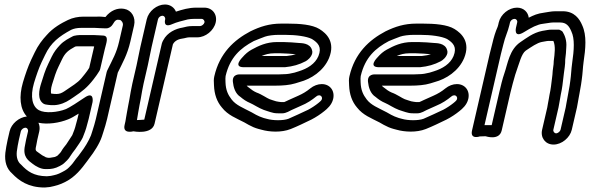

<svg xmlns="http://www.w3.org/2000/svg" viewBox="-20 -574 2624 854"><path d="M99.4 -55.9C64.9 -52.6 30.5 -23.9 22.7 10L13.9 48C8.9 69.7 6.5 87.1 3.8 105.6C-0.4 145.3 9.3 176.3 34 197.8C63.7 229.2 105.8 260 178 260C178.6 260 179.7 260 180.5 259.9L201 257.9C201.7 257.8 203 257.6 204 257.4C227.1 252.5 245.8 248.1 271.5 234.6C314.4 212.9 343 176.4 367.3 143.2L378.7 127.7C397.1 104 422.9 65.3 433.2 33.3L440.3 11.2C445.7 -5.8 451.6 -24.4 456.4 -45L503.9 -250.9C525.3 -295.1 546.4 -330.9 559.8 -389L576.4 -461C584.5 -496.1 565.5 -528.9 532.6 -534.6C502.9 -540.1 472 -527.6 448.9 -498.3C439.1 -499 426.7 -500.9 412.6 -500H352.4C327.4 -500 303.7 -495.4 282.1 -485C252.9 -471 216.2 -450.7 187.7 -417.9C168.4 -397.4 148.5 -370.9 134.4 -340.9L119 -308.9C103.9 -276.5 92.8 -243.5 82 -207.6C63.6 -144.3 68.7 -89.3 99.4 -55.9ZM317.6 -20C313.8 -3.4 308.2 10.6 301.5 27.1C295.9 35.9 277.5 64.3 274.9 67.9C269.4 75.4 260.3 84.7 250.5 102.4C249.8 103.6 243.1 111.2 235.7 118.3C223.7 125.2 225.1 124.4 201.4 128H194.3C190.5 127.4 185.7 126.3 183.9 125.6C175.7 119.9 171.5 120.1 162.7 113.2C139 94.5 134.7 101.1 141.4 72C143.1 64.5 143.8 57 145.9 48L154.7 10C157.9 -4 156 -17.4 150.9 -28.1C192.9 -19.2 244.3 -27.5 282.9 -43.1C297.1 -48.5 310.9 -56.9 329.9 -68.7L324.4 -45C322.1 -35.1 319.4 -27.6 317.6 -20ZM104.7 10 95.9 48C93.9 56.9 92.3 65.4 91.1 73.2C79.6 125.2 108 141.1 125.4 154.8C138.5 165.1 161 178 180.9 178H191.9C206.8 178 224.3 176.3 246.7 164L257.4 157.8C259.9 156.4 262.6 154.2 264.3 152.6C271.3 145.8 284.6 135.4 294.7 117.5C298.8 109.9 305.7 102.3 314.5 90.2C322 79.9 344.1 47.6 347.9 38.1C354.2 22.1 362.6 1.4 367.3 -18.8C370.4 -28.7 372.1 -35.3 374.4 -45L391.7 -120C391.7 -120 400.7 -171.1 355.1 -139.2C333.6 -124.1 286.3 -93.8 273.6 -88.9C236.5 -74 180.5 -69 153.3 -83.8C123.9 -99.8 113.3 -142.9 131.1 -204.4C141.4 -238.2 152.2 -269.9 164.9 -297.1L180.3 -329.1C206.6 -385.3 243.7 -412.6 296.4 -441.3C308.6 -446.9 322.4 -450 340.9 -450H401.9C411.6 -450 427.4 -448 445.4 -448H453.4C464.5 -448 476 -456.1 481 -464.9C493.2 -486.2 499.3 -487.8 512.8 -485.4C520.3 -484.1 528.9 -471.7 526.4 -461L509.8 -389C497.9 -337.2 481.4 -311.2 456.8 -260.1C455.9 -258.1 455 -255.6 454.6 -254L406.4 -45C402.3 -27.3 396.8 -9.9 391.5 6.8L384.7 27.9C375.5 51.5 355.7 84.2 339.8 104.3L328.7 119.5C312.1 138.7 306.2 150.6 296.8 160.2C281.5 176.5 277.9 180.4 256.2 191.4C235.6 202.3 228.7 203.5 206 208.3L188.3 210C130.2 209.4 101.2 187.5 74.6 159C74.1 158.5 73.3 157.8 72.9 157.4C59.4 146.4 52.1 127 54.7 100.4C57.4 82.2 59.6 66.7 63.9 48L72.7 10C74.4 2.4 84.6 -6 92.4 -6C101.6 -6 106.2 3.5 104.7 10ZM333.5 -418C324.4 -418 317 -416.1 316.4 -416C311.5 -415.9 305.8 -413.9 302.2 -411.8C289.1 -404.2 264.7 -394 244.9 -371.7C231.9 -357.7 220.2 -343 210.1 -322.1L194.8 -290.3C180.8 -262 171.9 -231.9 163 -203.1C154.3 -176.2 143.7 -129.7 175.6 -111.6C177.7 -110.5 180.6 -109.6 182.7 -109.3C196.4 -107.2 215.9 -103.6 239.5 -108.6C267.8 -114.6 284.8 -126.3 308.5 -142.5C346.9 -168.2 368.6 -185.6 395.8 -220.7C408.3 -236.3 413.2 -244.8 421.3 -257.2C423.4 -260.2 425 -264 425.6 -267L446 -355C452.5 -383.3 467.6 -416 436 -416C426.7 -416 412.7 -418 398.5 -418ZM322 -368H387C390.3 -368 394 -367.8 398.9 -367.4C398.2 -364.3 396.9 -359.1 396 -355L376.8 -272.1C370.3 -262.1 366.1 -255.4 357.8 -245.2C333 -212.9 325.5 -207.8 286.3 -181.5C252.4 -158.4 247.7 -152.2 207.5 -157.8C205.4 -163.1 205.9 -180.5 211.8 -198.9C221.1 -229.1 229 -255 240.3 -277.7L255.8 -309.9C269.9 -339.4 283.6 -350 314.4 -366.8C318.8 -367.6 321.4 -368 322 -368Z M600.7 -107C602.8 -116.2 604.7 -126.1 606.3 -135.6L612.1 -169.4C614.2 -181.5 616.5 -192.6 618.6 -202L637.3 -283C644.3 -313.3 648.2 -338.9 654.3 -365L682.7 -488C684.7 -496.6 693.7 -504 702.4 -504C710 -504 716.2 -496.9 714.6 -487.5C714.6 -487.5 703.4 -447.6 745.9 -466.6C765.8 -475.6 790.1 -481.2 815.2 -487.6C825.9 -489.4 833.1 -490 842.1 -490H877.1C884.7 -490 891.2 -481.7 889.4 -474C887.7 -466.3 877.4 -458 869.7 -458H834.7C817.7 -458 803.6 -454.2 793.1 -451.5C761.5 -446.5 724.2 -429.8 706.1 -394.9C703.8 -390.4 700.9 -385.3 700 -381L621.7 -41.9C608.9 -40.6 595.6 -40.2 589.1 -40C592.4 -57.2 597.4 -92.8 600.7 -107ZM537.7 -33.5 534.2 -18C524.5 23.6 573.2 10 573.2 10C573.2 10 655.9 26.5 667.5 -24L749 -376.7C754.7 -388.2 767.3 -399.1 790.4 -402.3C804.6 -404.2 811.4 -408 823.2 -408H858.2C893.8 -408 931.1 -437.8 939.4 -474C947.8 -510.2 924.4 -540 888.7 -540H853.7C819.2 -540 792.5 -531.7 762.5 -522.2C756 -538.9 738.8 -554 713.9 -554C677.6 -554 641.1 -524.4 632.7 -488L604.3 -365C597.6 -336.3 593.8 -310.9 587.3 -283L568.6 -202C566.2 -191.4 563.9 -179.8 561.5 -166.6L555.6 -132.4C554.2 -123.2 552.6 -115.1 550.7 -107C547.3 -92.3 542.2 -57 540.3 -49C539.1 -43.6 539.6 -41.7 537.7 -33.5Z M1368.8 -337C1369.9 -341.9 1369.2 -347.5 1367.9 -350.6C1359.8 -383.9 1317.4 -382 1310.3 -382.8C1299.2 -384.3 1254.8 -387 1240.3 -387H1212.3C1164.3 -387 1129.5 -369.7 1099.3 -353.2C1084.2 -345 1071 -333.8 1057.9 -318.6C1057.9 -318.6 1013.9 -275 1064.5 -275L1245.5 -275C1246.3 -275 1247.4 -275.1 1248 -275.1C1282.4 -278.5 1311 -286.5 1339.5 -301.6C1347.2 -305.6 1364.6 -318.9 1368.8 -337ZM1295.7 -332.7C1285.1 -329.4 1273.1 -326.8 1255.8 -325L1144 -325C1160.1 -332 1176.9 -337 1200.8 -337H1228.8C1240.3 -337 1288.5 -334.1 1295.7 -332.7ZM1217.1 -243H1047.1C1047.1 -243 1012.1 -246.4 1015.8 -210.1C1018.3 -185.8 1026.3 -157.4 1049.9 -142.6C1062.3 -132.1 1075.7 -122.7 1092.9 -115.6C1105.9 -110.3 1131.8 -92.9 1152.8 -85.3C1158.5 -83.2 1163.9 -81.4 1168.5 -80L1184.3 -75C1193.5 -72.1 1201.8 -70 1217.2 -70H1236.2C1252.6 -70 1270.2 -81.7 1276.7 -84.6L1318.5 -103.4C1346.3 -114.8 1367.3 -129.1 1387.2 -145.3C1391.7 -148.9 1394.5 -150 1399.6 -150C1408.2 -150 1413.9 -142.6 1411.9 -134C1410.7 -128.8 1407.9 -125.3 1396 -115.7C1383.4 -105.4 1364.7 -93.1 1350.5 -85.8C1321.2 -71.6 1291.4 -58.4 1263 -45.7C1239.3 -36.8 1193.5 -37.7 1167.8 -45.2L1153 -49.1C1140.5 -53.2 1127.7 -58.3 1118.8 -63.4L1099.1 -74.5C1059.4 -95.3 1029.8 -106 1010.1 -131.7C994.5 -151.9 984.2 -172.8 983 -207.8C982.2 -220.4 982.6 -229.6 983.5 -235.9C1003 -318.9 1048.8 -359.5 1108.7 -391.3C1121.3 -397.3 1142.3 -404.3 1158.6 -411C1172.5 -415.9 1197.1 -419 1219.7 -419H1247.7C1297.2 -419 1343.6 -412.4 1367.3 -400.6C1395.4 -383.1 1412.4 -364.3 1396.3 -324.5C1381.7 -289.7 1347.6 -268.9 1308.4 -256.7L1289.7 -250.9C1274.4 -247 1258.4 -244 1243.3 -244C1234.7 -244 1225.8 -243 1217.1 -243ZM1411.2 -200C1393.7 -200 1375.3 -193.1 1360 -180.7C1342.7 -166.6 1326.6 -157.1 1307.1 -148.4L1264.7 -129.4C1254 -124.6 1249.2 -121.7 1244.2 -120H1229.9C1220.6 -120.9 1218.9 -121.5 1208.1 -123.4L1193.5 -128C1189.4 -129.3 1184.9 -130.8 1179.5 -132.7C1168.4 -136.7 1143.6 -154.7 1120.7 -162.6C1109.6 -167.3 1097.5 -175.5 1087.1 -184.3C1083.5 -187.4 1080.6 -188.3 1077.2 -193H1205.6C1236 -193 1268.5 -195.4 1293.8 -203.3L1312.5 -209.1C1362.9 -222.3 1419.1 -257.8 1443.4 -315.5C1472.6 -387.4 1432.3 -425.5 1400.6 -445C1368.2 -464.9 1312 -469 1259.3 -469H1231.3C1177.6 -469 1137.2 -455.7 1093.9 -434.7C1020.8 -396.2 956.9 -337.4 933.3 -235C930.2 -221.7 930.7 -210.7 931.8 -194.2C933.3 -154.4 944.9 -121.6 966.9 -95.9C993.8 -61.4 1030.7 -48.4 1066.9 -29.5L1086.1 -18.6C1098.9 -11.4 1114.5 -4.6 1129.1 -0.7L1143.9 3.2C1177.6 12.8 1230.9 16.6 1273 -0.1C1303.6 -12.3 1334 -27.2 1365 -42.2C1385.9 -52.9 1406.1 -66.4 1423.2 -80.3C1435.1 -89.9 1455.7 -106.9 1461.9 -134C1470.3 -170.4 1447.5 -200 1411.2 -200Z M1969.8 -337C1970.9 -341.9 1970.2 -347.5 1968.9 -350.6C1960.8 -383.9 1918.4 -382 1911.3 -382.8C1900.2 -384.3 1855.8 -387 1841.3 -387H1813.3C1765.3 -387 1730.5 -369.7 1700.3 -353.2C1685.2 -345 1672 -333.8 1658.9 -318.6C1658.9 -318.6 1614.9 -275 1665.5 -275L1846.5 -275C1847.3 -275 1848.4 -275.1 1849 -275.1C1883.4 -278.5 1912 -286.5 1940.5 -301.6C1948.2 -305.6 1965.6 -318.9 1969.8 -337ZM1896.7 -332.7C1886.1 -329.4 1874.1 -326.8 1856.8 -325L1745 -325C1761.1 -332 1777.9 -337 1801.8 -337H1829.8C1841.3 -337 1889.5 -334.1 1896.7 -332.7ZM1818.1 -243H1648.1C1648.1 -243 1613.1 -246.4 1616.8 -210.1C1619.3 -185.8 1627.3 -157.4 1650.9 -142.6C1663.3 -132.1 1676.7 -122.7 1693.9 -115.6C1706.9 -110.3 1732.8 -92.9 1753.8 -85.3C1759.5 -83.2 1764.9 -81.4 1769.5 -80L1785.3 -75C1794.5 -72.1 1802.8 -70 1818.2 -70H1837.2C1853.6 -70 1871.2 -81.7 1877.7 -84.6L1919.5 -103.4C1947.3 -114.8 1968.3 -129.1 1988.2 -145.3C1992.7 -148.9 1995.5 -150 2000.6 -150C2009.2 -150 2014.9 -142.6 2012.9 -134C2011.7 -128.8 2008.9 -125.3 1997 -115.7C1984.4 -105.4 1965.7 -93.1 1951.5 -85.8C1922.2 -71.6 1892.4 -58.4 1864 -45.7C1840.3 -36.8 1794.5 -37.7 1768.8 -45.2L1754 -49.1C1741.5 -53.2 1728.7 -58.3 1719.8 -63.4L1700.1 -74.5C1660.4 -95.3 1630.8 -106 1611.1 -131.7C1595.5 -151.9 1585.2 -172.8 1584 -207.8C1583.2 -220.4 1583.6 -229.6 1584.5 -235.9C1604 -318.9 1649.8 -359.5 1709.7 -391.3C1722.3 -397.3 1743.3 -404.3 1759.6 -411C1773.5 -415.9 1798.1 -419 1820.7 -419H1848.7C1898.2 -419 1944.6 -412.4 1968.3 -400.6C1996.4 -383.1 2013.4 -364.3 1997.3 -324.5C1982.7 -289.7 1948.6 -268.9 1909.4 -256.7L1890.7 -250.9C1875.4 -247 1859.4 -244 1844.3 -244C1835.7 -244 1826.8 -243 1818.1 -243ZM2012.2 -200C1994.7 -200 1976.3 -193.1 1961 -180.7C1943.7 -166.6 1927.6 -157.1 1908.1 -148.4L1865.7 -129.4C1855 -124.6 1850.2 -121.7 1845.2 -120H1830.9C1821.6 -120.9 1819.9 -121.5 1809.1 -123.4L1794.5 -128C1790.4 -129.3 1785.9 -130.8 1780.5 -132.7C1769.4 -136.7 1744.6 -154.7 1721.7 -162.6C1710.6 -167.3 1698.5 -175.5 1688.1 -184.3C1684.5 -187.4 1681.6 -188.3 1678.2 -193H1806.6C1837 -193 1869.5 -195.4 1894.8 -203.3L1913.5 -209.1C1963.9 -222.3 2020.1 -257.8 2044.4 -315.5C2073.6 -387.4 2033.3 -425.5 2001.6 -445C1969.2 -464.9 1913 -469 1860.3 -469H1832.3C1778.6 -469 1738.2 -455.7 1694.9 -434.7C1621.8 -396.2 1557.9 -337.4 1534.3 -235C1531.2 -221.7 1531.7 -210.7 1532.8 -194.2C1534.3 -154.4 1545.9 -121.6 1567.9 -95.9C1594.8 -61.4 1631.7 -48.4 1667.9 -29.5L1687.1 -18.6C1699.9 -11.4 1715.5 -4.6 1730.1 -0.7L1744.9 3.2C1778.6 12.8 1831.9 16.6 1874 -0.1C1904.6 -12.3 1935 -27.2 1966 -42.2C1986.9 -52.9 2007.1 -66.4 2024.2 -80.3C2036.1 -89.9 2056.7 -106.9 2062.9 -134C2071.3 -170.4 2048.5 -200 2012.2 -200Z M2135 -17.4 2208.1 -334C2211.3 -348 2215.6 -362 2218.8 -376C2227 -411.6 2238.7 -431.9 2245.9 -463L2248.4 -474C2250.4 -482.6 2259.5 -490 2268.1 -490C2276.7 -490 2282.4 -482.6 2280.4 -474L2275.1 -451C2275.1 -451 2263.3 -402.5 2309.7 -430.5C2327.6 -441.3 2340.9 -449.5 2355.8 -456.3C2376.2 -464.1 2377.8 -465.9 2395.1 -468.2C2412.5 -470.1 2428.4 -474 2439.4 -474H2471.4C2499 -474 2511.4 -458.4 2521.5 -434C2536.8 -401.8 2533.6 -352.5 2524.9 -293.8C2520.7 -263.8 2520.5 -240.8 2516.7 -214.8L2513.6 -192.7C2512.7 -186 2511.6 -180.1 2510.4 -175C2509 -168.8 2508.6 -163 2507 -156C2505.4 -149.2 2504.9 -142.6 2503.2 -135C2499.9 -121 2498.4 -105.5 2496.2 -96L2473.3 3C2471.6 10.6 2461.4 19 2453.6 19C2445.9 19 2439.5 10.6 2441.3 3L2464.2 -96C2467.4 -110.2 2469.1 -125.9 2471.2 -135C2472.6 -141.2 2473.8 -148.4 2474.4 -153.5C2481 -182.6 2483.2 -206.7 2486.1 -230.8L2488.3 -248.8C2489.9 -261.9 2494.7 -288.5 2494.1 -309.5C2496.5 -328 2498.5 -347.2 2498.8 -364.3C2501.4 -393.3 2492.5 -416.2 2482.9 -432C2480.9 -435.5 2473.4 -439.7 2467.5 -442H2431C2425.9 -442 2421.2 -441.6 2415.4 -440.6L2392.1 -436.6C2350.9 -428.7 2318.9 -402.7 2296.2 -387.7C2245 -354 2238.5 -290 2223.2 -247.1C2215 -224 2206.7 -189.5 2200.6 -163L2167 -17.4C2156.8 -17.7 2144.5 -17.7 2135 -17.4ZM2421.2 -135C2417.9 -120.9 2416.3 -105.2 2414.2 -96L2391.3 3C2383.1 38.6 2405.8 69 2442.1 69C2478.2 69 2515.1 38.7 2523.3 3L2546.2 -96C2549.5 -110.4 2551.1 -126 2553.2 -135C2555 -142.9 2556 -148.2 2557.3 -157.2C2558.8 -164 2559.7 -168.5 2560.7 -176.4C2562 -182.2 2563.4 -189.9 2564.4 -197.3L2567.5 -219.2C2571.9 -248.8 2572.1 -272.5 2575.7 -298.2C2584.4 -357.1 2590.9 -415.7 2569.4 -462C2558.1 -489.1 2535.2 -524 2483 -524H2451C2430.5 -524 2413.1 -519.2 2400.5 -517.8C2369.9 -513.9 2353.7 -506.2 2331.8 -495.3C2329 -519.6 2309.5 -540 2279.7 -540C2243.3 -540 2206.8 -510.4 2198.4 -474L2195.9 -463C2194.9 -458.7 2193.9 -455.8 2193.5 -454.9C2183.2 -431.1 2176.9 -410.7 2168.9 -376.6C2165.3 -363.6 2161.3 -348 2158.1 -334L2079.6 6C2069.8 48.4 2114.2 32.8 2114.2 32.8C2121.3 32.8 2128 32.6 2139.6 32C2141.3 32.1 2200.8 53 2211.6 6L2250.6 -163C2256.2 -186.9 2265.1 -219.3 2271.7 -241.7C2291 -296.3 2299 -334.1 2318.4 -348.7C2343.8 -365.5 2368.8 -383.4 2390.1 -387.4L2412.6 -391.4C2415.2 -391.8 2417.9 -392 2419.5 -392H2441.3C2451.6 -369.3 2447.4 -336.6 2443 -302.5C2442.8 -301.4 2442.7 -299.5 2442.8 -298.1C2443.4 -287.2 2437.9 -265.4 2437.2 -241.9L2435.2 -225.2C2432.2 -200.5 2429.6 -176 2424.1 -152C2422.8 -146.4 2422.6 -141.4 2421.2 -135Z"/></svg>

Font: HoneyBee
Style: StrIt
Weight: 700
Foundry: Cannot Into Space Fonts
Version: Version 0.89